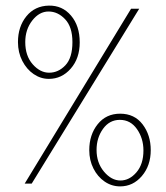

<svg xmlns="http://www.w3.org/2000/svg" viewBox="-20 -654 590 684"><path d="M154 -373Q125 -373 100 -390Q75 -407 59.5 -437Q44 -467 44 -504Q44 -559 74 -596Q104 -633 154 -634Q202 -635 233 -598.5Q264 -562 264 -503Q264 -446 232 -409.5Q200 -373 154 -373ZM68 0 447 -623H476L93 0ZM155 -395Q188 -395 213 -421.5Q238 -448 238 -504Q238 -558 212 -585.5Q186 -613 153 -613Q120 -613 95 -581Q70 -549 70 -504Q70 -455 96.5 -425Q123 -395 155 -395ZM408 10Q378 10 353 -7Q328 -24 313 -53.5Q298 -83 298 -119Q298 -174 328 -211.5Q358 -249 408 -249Q459 -249 488 -211Q517 -173 517 -119Q517 -64 485.5 -27Q454 10 408 10ZM409 -11Q441 -11 466 -40Q491 -69 491 -118Q491 -161 468 -194Q445 -227 407 -227Q370 -227 347 -195Q324 -163 324 -120Q324 -74 350.5 -42.5Q377 -11 409 -11Z"/></svg>

Font: Inconsolata SemiExpanded ExtraLight
Style: Regular
Weight: 200
Width: 6
Monospace: yes
Designer: Raph Levien, Cyreal, Brenton Simpson
Foundry: Raph Levien, Cyreal, Google
Version: Version 3.001; ttfautohint (v1.8.2.53-6de2)